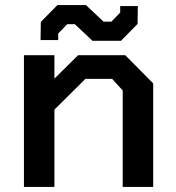

<svg xmlns="http://www.w3.org/2000/svg" viewBox="-20 -742 698 762"><path d="M347 -580 277 -646H247L211 -609V-583H141L142 -655L208 -722H321L391 -656H422L457 -692V-718H527L526 -647L460 -580ZM75 0V-523H196V-430L290 -523H477L588 -411V0H467V-383L425 -429H319L196 -307V0Z"/></svg>

Font: Tomorrow Medium
Style: Regular
Weight: 500
Designer: Tony de Marco, Monica Rizzolli
Foundry: Just in Type
Version: Version 2.002